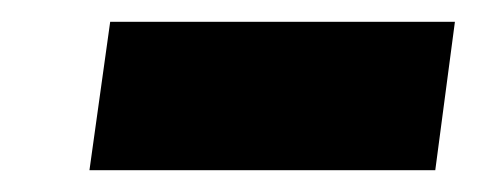

<svg xmlns="http://www.w3.org/2000/svg" viewBox="-20 -710 437 176"><path d="M62 -554H379L397 -690H81Z"/></svg>

Font: Unageo
Style: ExtraBold-Italic
Weight: 800
Designer: Richard Sepsi
Foundry: Richard Sepsi
Version: Version 2.000